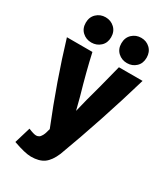

<svg xmlns="http://www.w3.org/2000/svg" viewBox="-230 -867 1021 1167"><g transform="rotate(30 280.5 -283.5)"><path d="M543 -541Q447 -214 333 92Q309 149 275.5 173Q242 197 185 197Q143 197 59 167L93 54Q131 70 147 70Q154 70 160 68Q166 66 170 63Q174 60 178 54Q182 48 184.5 44Q187 40 190 32Q193 24 194 20Q195 16 197.5 7Q200 -2 201 -5Q91 -278 12 -541H191Q218 -419 261 -270Q284 -182 284 -181Q285 -182 306 -270Q330 -354 377 -541ZM219 -739.5Q245 -715 245 -675Q245 -635 219 -611Q193 -587 156 -587Q119 -587 93 -611Q67 -635 67 -675Q67 -715 93 -739.5Q119 -764 156 -764Q193 -764 219 -739.5ZM468.5 -739.5Q494 -715 494 -675Q494 -635 468.5 -611Q443 -587 406 -587Q369 -587 343 -611Q317 -635 317 -675Q317 -715 343 -739.5Q369 -764 406 -764Q443 -764 468.5 -739.5Z"/></g></svg>

Font: Repo
Style: ExtraBold
Weight: 800
Designer: Stefan Peev
Foundry: Context Ltd
Version: Version 001.000